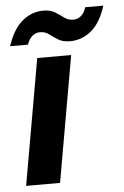

<svg xmlns="http://www.w3.org/2000/svg" viewBox="-51 -723 491 761"><g transform="rotate(-5 194.5 -343.0)"><path d="M22 0 110 -501H245L157 0ZM7 -557Q29 -624 66.5 -655Q104 -686 150 -686Q179 -686 197 -674.5Q215 -663 230.5 -651.5Q246 -640 266 -640Q283 -640 296.5 -651Q310 -662 317 -685H389Q368 -618 330.5 -587Q293 -556 246 -556Q217 -556 198.5 -567.5Q180 -579 165 -590.5Q150 -602 130 -602Q113 -602 99.5 -591Q86 -580 78 -557Z"/></g></svg>

Font: DM Sans 18pt
Style: Bold Italic
Weight: 700
Italic angle: -10°
Designer: Colophon Foundry, Jonny Pinhorn
Foundry: Colophon Foundry
Version: Version 4.004;gftools[0.9.30]